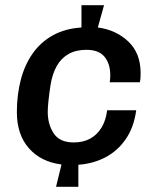

<svg xmlns="http://www.w3.org/2000/svg" viewBox="-20 -713 587 740"><path d="M196 7 217 -79Q138 -89 91.5 -141.5Q45 -194 45 -281Q45 -347 60 -405Q75 -463 106 -507Q137 -551 184 -577Q231 -603 294 -607V-693H381L357 -607Q427 -598 474.5 -553Q522 -508 522 -431Q522 -423 521.5 -414Q521 -405 519 -396H403Q404 -403 404.5 -409.5Q405 -416 405 -423Q405 -467 383 -494Q361 -521 313 -521Q273 -521 244.5 -505Q216 -489 199 -459Q182 -429 175 -387Q170 -354 167 -326.5Q164 -299 164 -282Q164 -234 187 -199Q210 -164 264 -164Q301 -164 328 -179Q355 -194 371.5 -221.5Q388 -249 393 -288H505Q496 -222 464.5 -176.5Q433 -131 386 -106.5Q339 -82 282 -78V7Z"/></svg>

Font: Chivo Medium Medium
Style: Italic
Weight: 500
Italic angle: -8.05°
Version: Version 2.002